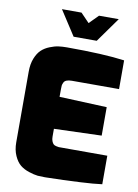

<svg xmlns="http://www.w3.org/2000/svg" viewBox="-100 -1002 768 1071"><g transform="rotate(10 283.5 -467.0)"><path d="M383.8 -796.9H252.9L162.1 -937H272.9L321.8 -886.2L372.1 -937H483.9ZM235.8 2.9H226.6Q207.5 2.9 189.9 1.5Q168 -1 139.2 -10.5Q110.4 -20 89.8 -36.6Q69.3 -53.2 54.7 -85.7Q40 -118.2 40 -161.1V-562Q40 -605.5 53 -637.5Q65.9 -669.4 84.7 -687Q103.5 -704.6 130.4 -715.3Q157.2 -726.1 179.2 -729Q201.2 -731.9 226.1 -731.9Q436.5 -731.9 553.2 -715.8V-553.2H286.1Q249 -553.2 240.7 -534.7Q235.8 -524.9 234.9 -517.6Q233.9 -510.3 233.9 -453.1L502.9 -441.9V-280.8L233.9 -272V-228Q233.9 -212.9 238 -202.4Q242.2 -191.9 247.1 -186.8Q252 -181.6 262.2 -179Q272.5 -176.3 278.1 -176Q283.7 -175.8 553.2 -175.8V-14.2Q507.3 -7.8 428.2 -3.9Q335.9 1 235.8 2.9Z"/></g></svg>

Font: Squarion Black
Style: Regular
Weight: 900
Designer: Natanael Gama
Version: Version 1.00;September 12, 2019;FontCreator 11.5.0.2425 64-b